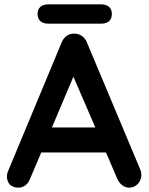

<svg xmlns="http://www.w3.org/2000/svg" viewBox="-20 -859 685 884"><path d="M575 5C603 5 631 -18 631 -54C631 -62 629 -70 626 -78L380 -664C370 -689 348 -704 324 -704C298 -706 275 -691 264 -664L15 -66C13 -59 12 -53 12 -47C12 -17 29 5 65 5C88 5 109 -10 118 -35L170 -157H468L520 -36C531 -11 551 5 575 5ZM445 -750C478 -750 495 -766 495 -795C495 -823 477 -839 445 -839H203C171 -839 153 -823 153 -795C153 -766 171 -750 203 -750ZM419 -272H219L318 -506Z"/></svg>

Font: Hotpoint
Style: Bold
Weight: 700
Designer: Andrew Paglinawan, Luciano Perondi, Riccardo Olocco
Foundry: CAST Cooperativa Anonima Servizi Tipografici
Version: Version 1.000;PS 2.1;hotconv 16.6.51;makeotf.lib2.5.65220